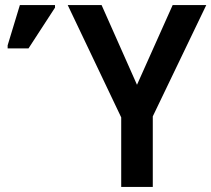

<svg xmlns="http://www.w3.org/2000/svg" viewBox="-20 -734 830 754"><path d="M518 -401 658 -714H790L580 -277V0H456V-273L246 -714H379ZM10 -544V-556L58 -714H196V-704L92 -544Z"/></svg>

Font: Noto Sans SemiCondensed SemiBold
Style: Regular
Weight: 600
Width: 4
Designer: Monotype Design Team
Foundry: Monotype Imaging Inc.
Version: Version 2.013; ttfautohint (v1.8.4.7-5d5b)